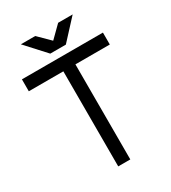

<svg xmlns="http://www.w3.org/2000/svg" viewBox="-209 -982 970 1088"><g transform="rotate(-30 276.0 -437.5)"><path d="M105 -875 223 -746H325L444 -875H349L274 -801L199 -875ZM11 -700V-622H237V0H316V-622H541V-700Z"/></g></svg>

Font: Unageo
Style: Regular
Weight: 400
Designer: Richard Sepsi
Foundry: Richard Sepsi
Version: Version 2.000